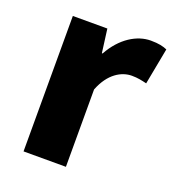

<svg xmlns="http://www.w3.org/2000/svg" viewBox="-111 -670 687 758"><g transform="rotate(20 232.0 -291.5)"><path d="M72 0H250V-325C279 -400 330 -427 372 -427C397 -427 414 -423 435 -418L464 -571C448 -578 429 -583 395 -583C338 -583 275 -546 233 -470H230L217 -569H72Z"/></g></svg>

Font: Noto Sans JP Black
Style: Regular
Weight: 900
Designer: Ryoko NISHIZUKA  (kana, bopomofo & ideographs); Paul D. Hunt (Latin, Greek & Cyrillic); Sandoll Communications , Soo-you
Foundry: Adobe
Version: Version 2.002;hotconv 1.0.116;makeotfexe 2.5.65601